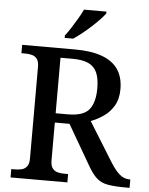

<svg xmlns="http://www.w3.org/2000/svg" viewBox="-61 -980 798 1030"><g transform="rotate(5 338.0 -465.5)"><path d="M35 0V-45H56Q76 -45 92.5 -49.5Q109 -54 119.5 -68Q130 -82 130 -110V-603Q130 -632 119.5 -646Q109 -660 92.5 -664.5Q76 -669 56 -669H35V-714H319Q408 -714 466 -692.5Q524 -671 552.5 -629Q581 -587 581 -523Q581 -470 559.5 -433.5Q538 -397 505 -374.5Q472 -352 437 -339L569 -126Q595 -85 618.5 -65Q642 -45 672 -45H676V0H656Q595 0 559 -6.5Q523 -13 500.5 -32.5Q478 -52 455 -90L325 -314H246V-110Q246 -82 256.5 -68Q267 -54 283.5 -49.5Q300 -45 320 -45H341V0ZM312 -364Q395 -364 426 -402Q457 -440 457 -517Q457 -570 442.5 -602Q428 -634 396 -648.5Q364 -663 311 -663H246V-364ZM259 -784Q274 -803 290.5 -829Q307 -855 323 -882Q339 -909 349 -931H470V-921Q461 -908 442 -888Q423 -868 399 -846Q375 -824 350.5 -804.5Q326 -785 305 -771H259Z"/></g></svg>

Font: Noto Serif Armenian Medium
Style: Regular
Weight: 500
Version: Version 2.007